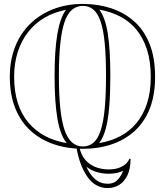

<svg xmlns="http://www.w3.org/2000/svg" viewBox="-20 -743 840 978"><path d="M369 5H384Q393 48 416 73Q439 98 469.5 109Q500 120 532 120Q568 120 591 110Q614 100 625.5 87Q637 74 639 65L645 67Q645 116 629.5 149Q614 182 587.5 198.5Q561 215 529 215Q465 215 424.5 156.5Q384 98 369 5ZM402 -723Q478 -723 544.5 -701.5Q611 -680 662 -635.5Q713 -591 741.5 -520.5Q770 -450 770 -351Q770 -258 742.5 -189Q715 -120 665 -75Q615 -30 548 -7.5Q481 15 402 15Q323 15 255 -8Q187 -31 136.5 -76.5Q86 -122 58 -191Q30 -260 30 -352Q30 -436 57 -504.5Q84 -573 133.5 -621.5Q183 -670 251.5 -696.5Q320 -723 402 -723ZM402 -713Q370 -713 346.5 -693Q323 -673 308.5 -630Q294 -587 287 -519.5Q280 -452 280 -356Q280 -262 287 -193.5Q294 -125 308.5 -82Q323 -39 346.5 -18Q370 3 402 3Q434 3 456.5 -16.5Q479 -36 493 -79Q507 -122 513.5 -190.5Q520 -259 520 -357Q520 -454 513.5 -522Q507 -590 493 -632Q479 -674 456.5 -693.5Q434 -713 402 -713ZM320 -14Q287 -54 272.5 -138.5Q258 -223 258 -356Q258 -486 272 -569Q286 -652 316 -693Q255 -681 206.5 -652.5Q158 -624 123.5 -580Q89 -536 70.5 -478.5Q52 -421 52 -352Q52 -276 71 -217.5Q90 -159 126 -117Q162 -75 211 -49.5Q260 -24 320 -14ZM485 -14Q544 -24 592 -49Q640 -74 675 -116Q710 -158 729 -216.5Q748 -275 748 -351Q748 -431 728.5 -491Q709 -551 674 -593Q639 -635 591 -659.5Q543 -684 486 -694Q516 -654 529 -572Q542 -490 542 -357Q542 -267 536.5 -200Q531 -133 518.5 -87Q506 -41 485 -14ZM607 127Q593 134 574 138Q555 142 532 142Q503 142 473.5 133.5Q444 125 420 106Q438 147 465 170Q492 193 529 193Q561 193 579.5 172.5Q598 152 607 127Z"/></svg>

Font: Kalnia Glaze Thin
Style: Regular
Weight: 100
Version: Version 1.110